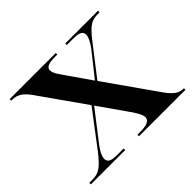

<svg xmlns="http://www.w3.org/2000/svg" viewBox="-127 -705 874 874"><g transform="rotate(-45 310.0 -268.0)"><path d="M9 0H230V-10H189C154 -10 134 -16 134 -39C134 -55 144 -75 161 -98L273 -243L365 -112C392 -73 401 -56 401 -40C401 -20 380 -10 337 -10H319V0H618V-10H613C588 -10 566 -24 538 -63L363 -312L480 -463C520 -513 540 -526 580 -526H591V-536H380V-526H420C456 -526 476 -520 476 -497C476 -481 465 -461 449 -438L356 -321L266 -451C251 -472 244 -486 244 -499C244 -515 258 -526 302 -526H319V-536H22V-526H28C61 -526 85 -510 111 -473L266 -253L137 -83C90 -23 69 -10 27 -10H9Z"/></g></svg>

Font: Noto Serif Display SemiBold
Style: Regular
Weight: 600
Designer: Monotype Design Team
Foundry: Monotype Imaging Inc.
Version: Version 2.009